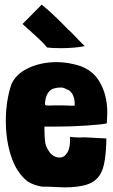

<svg xmlns="http://www.w3.org/2000/svg" viewBox="-20 -787 484 825"><path d="M277 -656V-657L297 -637L317 -616Q344 -589 344 -589Q329 -585 299.5 -582.5Q270 -580 242 -580Q203 -580 182 -583Q171 -599 121 -644L114 -650H115Q92 -669 77 -684L159 -767Q186 -746 218 -715Q250 -684 277 -656ZM188 -141Q196 -126 209 -118Q222 -110 236 -110Q257 -110 270 -132.5Q283 -155 281 -199Q310 -195 343 -197L437 -192Q437 -147 430.5 -101Q424 -55 406 -31Q386 -3 348.5 7.5Q311 18 261 18Q242 18 208 16Q192 15 161 15Q130 11 99 -7Q51 -45 28 -115Q5 -185 5 -267Q5 -353 29 -425Q49 -470 103 -495Q157 -520 223 -520Q259 -520 293 -512Q370 -497 405.5 -439.5Q441 -382 441 -302Q441 -289 439 -257Q420 -252 352 -247.5Q284 -243 225 -243H171V-222Q172 -189 174.5 -173.5Q177 -158 188 -141ZM242 -411Q207 -411 192 -395Q177 -379 174 -350Q173 -346 173 -341Q173 -335 179 -334Q185 -333 209 -334H253L283 -333H296Q299 -332 300 -333Q301 -334 301 -337V-341Q301 -362 293.5 -378Q286 -394 273 -401L269 -402Q254 -411 242 -411Z"/></svg>

Font: Londrina Solid Black
Style: Regular
Weight: 900
Designer: Marcelo Magalhaes
Foundry: Marcelo Magalhães
Version: Version 1.002